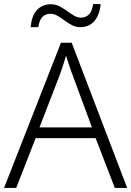

<svg xmlns="http://www.w3.org/2000/svg" viewBox="-20 -928 648 948"><path d="M547 0 452 -246H156L60 0H0L281 -717H334L608 0ZM339 -556Q335 -566 329 -583Q323 -600 317 -619Q311 -638 306 -653Q301 -636 295.5 -618Q290 -600 284 -584Q278 -568 274 -555L175 -299H434ZM131 -794Q134 -822 141.5 -843Q149 -864 162 -878Q175 -892 192 -899.5Q209 -907 231 -907Q254 -907 273.5 -897Q293 -887 310.5 -874Q328 -861 345 -851Q362 -841 380 -841Q402 -841 418 -855.5Q434 -870 440 -908H477Q472 -854 446 -824Q420 -794 377 -794Q354 -794 335 -804Q316 -814 298.5 -827Q281 -840 264 -850Q247 -860 228 -860Q206 -860 190.5 -845.5Q175 -831 169 -794Z"/></svg>

Font: Noto Sans Khmer Light
Style: Regular
Weight: 300
Version: Version 2.003